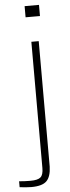

<svg xmlns="http://www.w3.org/2000/svg" viewBox="-138 -831 387 1064"><g transform="rotate(-5 55.5 -299.0)"><path d="M42 -738V-800H122V-738ZM-8 202Q-20 202 -40 200.5Q-60 199 -73 197V164Q-61 165.5 -45.5 166.2Q-30 167 -10 167Q31.5 167 46.8 153.2Q62 139.5 62 102V-600H103V98Q101.5 153.5 77.2 177.8Q53 202 -8 202Z"/></g></svg>

Font: Big Shoulders Stencil Text Thin
Style: Regular
Weight: 100
Designer: Patric King
Foundry: XO Type Co
Version: Version 2.001